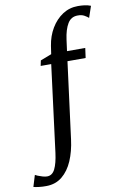

<svg xmlns="http://www.w3.org/2000/svg" viewBox="-228 -878 771 1192"><g transform="rotate(-10 158.0 -281.5)"><path d="M143.5 -600.5Q153 -661.5 182 -710Q211 -758.5 254.2 -786.8Q297.5 -815 350.5 -815Q371.5 -815 392 -812.5Q412.5 -810 431.5 -802.5L407 -730.5Q397.5 -739 380.8 -748.5Q364 -758 339 -757.5Q297.5 -757.5 275.8 -721.2Q254 -685 245.5 -622L236 -551H351L342.5 -489H228L165.5 -7Q156 67.5 131 125.5Q106 183.5 64.8 217.2Q23.5 251 -34.5 251.5Q-59 252 -81.5 249.2Q-104 246.5 -116 243L-94 171Q-90.5 173.5 -77.2 179Q-64 184.5 -48 189Q-32 193.5 -20 193.5Q12.5 193.5 29.8 158.5Q47 123.5 55.5 59L125.5 -489H59L66 -522.5L136 -549.5Z"/></g></svg>

Font: Merriweather Text Regular
Style: Italic
Weight: 400
Italic angle: -7.8°
Designer: Eben Sorkin
Foundry: Eben Sorkin
Version: Version 2.100; ttfautohint (v1.7.19-72a1) -l 8 -r 50 -G 200 